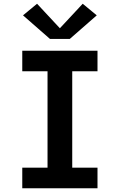

<svg xmlns="http://www.w3.org/2000/svg" viewBox="-20 -1006 640 1026"><path d="M99 0V-110H234V-625H99V-735H501V-625H366V-110H501V0ZM247 -798 103 -924 178 -986 300 -855 422 -986 497 -924 353 -798Z"/></svg>

Font: Iosevka SS04 XBd Ex
Style: Regular
Weight: 800
Width: 7
Monospace: yes
Designer: Belleve Invis
Foundry: Belleve Invis
Version: Version 19.0.0; ttfautohint (v1.8.4)